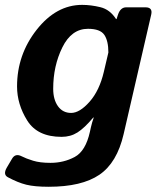

<svg xmlns="http://www.w3.org/2000/svg" viewBox="-36 -542 638 768"><path d="M32.2 -196.3Q32.2 -323.2 110.6 -422.9Q189 -522.5 292.5 -522.5Q327.6 -522.5 365.7 -513.2Q403.8 -503.9 428.2 -465.8H430.2L436 -483.4Q445.8 -512.7 468.8 -512.7H545.9Q575.7 -512.7 568.8 -483.4L458.5 -5.4Q432.1 108.9 361.6 157Q291 205.1 158.7 205.1Q102.5 205.1 69.1 196.8Q35.6 188.5 -4.4 167Q-24.9 156.2 -8.8 128.4L12.2 92.8Q25.4 70.3 50.3 83Q68.4 92.3 96.2 100.8Q124 109.4 166 109.4Q218.8 109.4 262.7 85.9Q306.6 62.5 323.7 -15.1L327.6 -32.7Q331.5 -50.3 338.9 -71.8H336.9Q301.8 -29.8 273.9 -12.2Q246.1 5.4 210.4 5.4Q113.8 5.4 73 -59.8Q32.2 -125 32.2 -196.3ZM176.8 -187Q176.8 -143.6 196 -116.9Q215.3 -90.3 248.5 -90.3Q282.7 -90.3 322.3 -135Q361.8 -179.7 379.4 -254.9L397.5 -332Q397.5 -378.9 381.1 -402.8Q364.7 -426.8 315.9 -426.8Q250 -426.8 213.4 -352.5Q176.8 -278.3 176.8 -187Z"/></svg>

Font: Istok
Style: Bold Italic
Weight: 700
Italic angle: -13°
Designer: Andrey V. Panov
Foundry: Andrey V. Panov
Version: Version 1.0.3